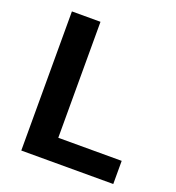

<svg xmlns="http://www.w3.org/2000/svg" viewBox="-123 -766 792 865"><g transform="rotate(20 273.0 -333.5)"><path d="M75 0V-667H212V-111H516V0Z"/></g></svg>

Font: Maven Pro SemiBold
Style: Regular
Weight: 600
Designer: Joe Prince
Foundry: Joe Prince
Version: Version 2.103